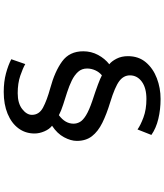

<svg xmlns="http://www.w3.org/2000/svg" viewBox="55 -874 890 1040"><g transform="rotate(-90 500.0 -354.0)"><path d="M672.9 -662.1Q650.4 -675.3 609.6 -689.2Q568.8 -703.1 515.1 -703.1Q460.4 -703.1 429.2 -678.7Q397.9 -654.3 397.9 -626Q397.9 -586.9 437.3 -565.9Q476.6 -544.9 542 -526.9Q632.8 -502.4 687.5 -462.4Q742.2 -422.4 742.2 -348.1Q742.2 -304.7 722.4 -267.8Q702.6 -231 671.9 -207Q688 -194.8 701.9 -168Q715.8 -141.1 715.8 -106Q715.8 -48.3 682.6 -9Q649.4 30.3 596.4 50.5Q543.5 70.8 483.9 70.8Q426.8 70.8 376 58.6Q325.2 46.4 289.1 21L318.8 -54.2Q340.8 -38.1 383.8 -22Q426.8 -5.9 483.9 -5.9Q543.9 -5.9 577.9 -31Q611.8 -56.2 611.8 -95.2Q611.8 -129.4 580.8 -152.8Q549.8 -176.3 465.8 -202.1Q401.4 -221.7 354.5 -244.9Q307.6 -268.1 282.2 -301Q256.8 -334 256.8 -382.8Q256.8 -415 276.6 -452.1Q296.4 -489.3 338.9 -517.1Q320.3 -531.2 308.6 -558.6Q296.9 -585.9 296.9 -611.8Q296.9 -661.6 325 -699.2Q353 -736.8 403.8 -757.8Q454.6 -778.8 522 -778.8Q577.6 -778.8 622.6 -766.6Q667.5 -754.4 699.2 -737.8ZM350.1 -400.9Q350.1 -382.3 359.6 -365.7Q369.1 -349.1 395.8 -332.8Q422.4 -316.4 474.1 -298.8Q581.5 -263.7 611.8 -247.1Q629.4 -261.2 639.2 -283Q648.9 -304.7 648.9 -327.1Q648.9 -356 630.9 -376Q612.8 -396 583.7 -410.2Q554.7 -424.3 520.5 -435.3Q486.3 -446.3 453.4 -456.8Q420.4 -467.3 396 -480Q350.1 -445.8 350.1 -400.9Z"/></g></svg>

Font: Source Han Sans CN Medium
Style: Regular
Weight: 500
Designer: Ryoko NISHIZUKA  (kana, bopomofo & ideographs); Paul D. Hunt (Latin, Greek & Cyrillic); Sandoll Communications , Soo-you
Foundry: Adobe
Version: Version 2.004;hotconv 1.0.118;makeotfexe 2.5.65603